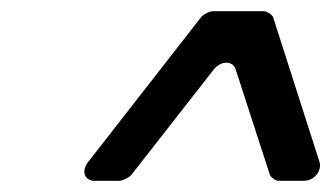

<svg xmlns="http://www.w3.org/2000/svg" viewBox="-20 -689 592 343"><path d="M339 -658 137 -399C125 -383 131 -366 149 -366H193C199 -366 211 -372 215 -377L362 -565C375 -581 396 -581 401 -565L462 -377C464 -372 472 -366 478 -366H523C541 -366 555 -383 551 -399L468 -658C466 -663 457 -669 451 -669H361C354 -669 343 -663 339 -658Z"/></svg>

Font: DIN Rundschrift
Style: EngKursiv
Weight: 400
Width: 3
Version: Version 1.027